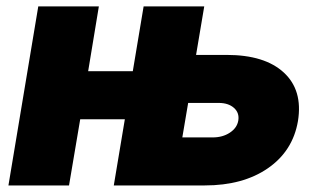

<svg xmlns="http://www.w3.org/2000/svg" viewBox="-20 -565 973 585"><path d="M5.7 0 96.6 -545.5H281.2L248.6 -348H384.6L417.6 -545.5H602.3L577.4 -397.7H670.5Q786.6 -397.7 844.8 -343.9Q903.1 -290.1 887.8 -196Q872.2 -104.8 796.3 -52.4Q720.5 0 603.7 0H326.7L360.4 -201.7H224.4L190.3 0ZM553.3 -251.4 535.5 -146.3H627.8Q658.4 -146.3 680.2 -160.7Q702.1 -175.1 706 -197.4Q709.9 -221.2 692.8 -236.3Q675.8 -251.4 646.3 -251.4Z"/></svg>

Font: Inter UI Black
Style: Italic
Weight: 900
Italic angle: -9.39999°
Designer: Rasmus Andersson
Foundry: rsms
Version: 3.2;8d6f07862